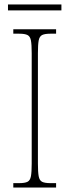

<svg xmlns="http://www.w3.org/2000/svg" viewBox="-20 -846 315 866"><path d="M40 0V-20H67Q92 -20 104 -26Q116 -32 119.5 -51Q123 -70 123 -108V-606Q123 -645 119.5 -663.5Q116 -682 104 -688Q92 -694 67 -694H40V-714H233V-694H207Q182 -694 170 -688Q158 -682 154.5 -663.5Q151 -645 151 -606V-108Q151 -70 154.5 -51Q158 -32 170 -26Q182 -20 207 -20H233V0ZM16 -799V-826H257V-799Z"/></svg>

Font: Noto Serif Sinhala Condensed Thin
Style: Regular
Weight: 100
Width: 3
Designer: Jelle Bosma - Monotype Design Team
Foundry: Monotype Imaging Inc.
Version: Version 2.007; ttfautohint (v1.8.4.7-5d5b)